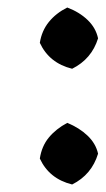

<svg xmlns="http://www.w3.org/2000/svg" viewBox="-20 -471 281 511"><path d="M172 -288Q111 -303 86 -357Q91 -389 110 -412.5Q129 -436 159 -451Q191 -439 213 -418Q235 -397 241 -369Q224 -314 172 -288ZM172 20Q111 5 86 -49Q91 -82 110 -105Q129 -128 159 -144Q191 -131 213 -110Q235 -89 241 -62Q224 -6 172 20Z"/></svg>

Font: Eczar Medium
Style: Regular
Weight: 500
Designer: Vaibhav Singh
Foundry: Rosetta Type Foundry
Version: Version 2.000